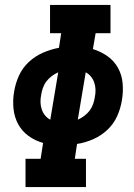

<svg xmlns="http://www.w3.org/2000/svg" viewBox="-20 -755 540 775"><path d="M83 0V-114H144L154 -178Q122 -187 95.5 -206Q69 -225 53.5 -253.5Q38 -282 34.5 -316.5Q31 -351 37 -385Q42 -417 56 -448.5Q70 -480 95.5 -504Q121 -528 153 -542Q185 -556 218 -562L227 -621H182V-735H426V-621H366L355 -557Q387 -547 413.5 -528.5Q440 -510 456 -481.5Q472 -453 475 -418.5Q478 -384 472 -350Q467 -318 453 -286.5Q439 -255 413.5 -231Q388 -207 356 -193Q324 -179 291 -174L282 -114H327V0ZM183 -272 215 -463Q201 -457 188.5 -447.5Q176 -438 167 -426Q158 -414 153 -399.5Q148 -385 146 -371Q143 -356 143.5 -341.5Q144 -327 148.5 -313.5Q153 -300 162 -289Q171 -278 183 -272ZM294 -272Q308 -278 320.5 -287.5Q333 -297 342 -309Q351 -321 356 -335.5Q361 -350 363 -364Q366 -379 365.5 -393.5Q365 -408 360.5 -421.5Q356 -435 347 -446Q338 -457 326 -463Z"/></svg>

Font: Iosevka Slab Heavy
Style: Italic
Weight: 900
Italic angle: -9°
Monospace: yes
Designer: Belleve Invis
Foundry: Belleve Invis
Version: Version 11.1.0; ttfautohint (v1.8.3)